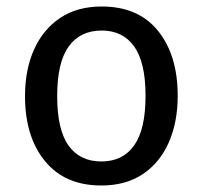

<svg xmlns="http://www.w3.org/2000/svg" viewBox="-20 -559 624 591"><path d="M293 -539Q406 -539 466.5 -464Q527 -389 527 -264Q527 -183 499.5 -120.5Q472 -58 419.5 -23Q367 12 292 12Q180 12 118.5 -63Q57 -138 57 -263Q57 -345 85 -407Q113 -469 165.5 -504Q218 -539 293 -539ZM293 -465Q227 -465 191.5 -416Q156 -367 156 -263Q156 -160 191 -111Q226 -62 292 -62Q358 -62 393 -111.5Q428 -161 428 -264Q428 -367 393 -416Q358 -465 293 -465Z"/></svg>

Font: Fira Sans Variable
Style: Regular
Weight: 400
Designer: Carrois Corporate & Edenspiekermann AG
Foundry: Carrois Corporate GbR & Edenspiekermann AG
Version: Version 4.202